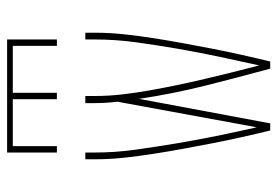

<svg xmlns="http://www.w3.org/2000/svg" viewBox="-140 -640 780 540"><g transform="rotate(-90 250.0 -370.0)"><path d="M91 -600V-740H409V-600H391V-724H259V-600H241V-724H109V-600ZM153 0Q143 -41 134 -81.5Q125 -122 117 -163Q109 -204 101.5 -245Q94 -286 87.5 -327.5Q81 -369 76.5 -410.5Q72 -452 72 -494V-520H91V-494Q91 -436 99 -379Q107 -322 116.5 -265Q126 -208 137.5 -151.5Q149 -95 162 -38L234 -430Q232 -446 231 -462Q230 -478 230 -494V-520H250V-494Q250 -455 254.5 -416Q259 -377 266 -338Q273 -299 281 -260.5Q289 -222 298 -184Q307 -146 316.5 -107.5Q326 -69 336 -31Q349 -89 361 -146Q373 -203 383 -261Q393 -319 401 -377Q409 -435 409 -494V-520H428V-494Q428 -452 423.5 -410.5Q419 -369 412.5 -327.5Q406 -286 398.5 -245Q391 -204 383 -163Q375 -122 366 -81.5Q357 -41 347 0H327Q302 -91 279 -183Q256 -275 242 -369L173 0Z"/></g></svg>

Font: Iosevka SS04 Thin
Style: Regular
Weight: 100
Monospace: yes
Designer: Belleve Invis
Foundry: Belleve Invis
Version: Version 19.0.0; ttfautohint (v1.8.4)